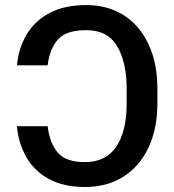

<svg xmlns="http://www.w3.org/2000/svg" viewBox="-20 -742 701 772"><path d="M47.9 -234.7H171.5Q179.7 -167.3 212 -128.7Q244.3 -90.2 321.7 -90.2Q405.2 -90.2 447.3 -152Q489.3 -213.8 489.3 -326V-384.2Q489.3 -491.1 451.2 -555.9Q413 -620.7 326.7 -620.7Q247.5 -620.7 214 -584.3Q180.4 -547.9 171.5 -479.4H48.3Q54.7 -549 87.4 -603.7Q120 -658.4 179.7 -690Q239.3 -721.6 326.7 -721.6Q414.4 -721.6 478.7 -680Q543 -638.5 577.9 -562.7Q612.9 -486.9 612.9 -384.2V-327.4Q612.9 -224.8 577.2 -149Q541.5 -73.2 476 -31.6Q410.5 9.9 321.7 9.9Q236.5 9.9 177.9 -21.5Q119.3 -52.9 87 -108.3Q54.7 -163.7 47.9 -234.7Z"/></svg>

Font: Interface Medium
Style: Regular
Weight: 500
Designer: Rasmus Andersson
Foundry: rsms
Version: Version 1.8